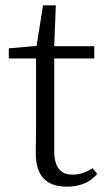

<svg xmlns="http://www.w3.org/2000/svg" viewBox="-20 -685 396 719"><path d="M231 14C279 14 318 -2 344 -34L327 -55C300 -39 280 -31 251 -31C208 -31 183 -58 183 -120V-466H333V-512H183L189 -665H141L117 -513L13 -504V-466H115V-198C115 -162 114 -141 114 -112C114 -27 152 14 231 14Z"/></svg>

Font: Kiri Minchoo Light
Style: Regular
Weight: 300
Designer: Ryoko NISHIZUKA 西塚涼子 (kana & ideographs); Frank Grießhammer (Latin, Greek & Cyrillic);
akenotsuki.com/eyeben/fonts/ (U+
Foundry: Adobe
akenotsuki.com/eyeben/fonts/
Version: Version 4.002;hotconv 1.0.119;makeotfexe 2.5.65604